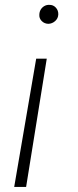

<svg xmlns="http://www.w3.org/2000/svg" viewBox="-20 -567 314 772"><path d="M37.1 184.6 125.5 -331.1H168L85 184.6ZM178.2 -547.4Q193.8 -547.9 204.3 -536.6Q214.8 -525.4 214.4 -509.3Q213.9 -493.2 201.9 -482.4Q189.9 -471.7 174.3 -471.2Q158.2 -471.7 147.5 -482.7Q136.7 -493.7 138.2 -509.3Q138.7 -520 144 -528.8Q149.4 -537.6 158.4 -542.7Q167.5 -547.9 178.2 -547.4Z"/></svg>

Font: Inter Tight ExtraLight
Style: Italic
Weight: 250
Italic angle: -9.39999°
Designer: Rasmus Andersson
Foundry: rsms
Version: Version 3.004